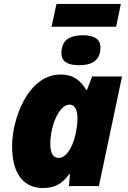

<svg xmlns="http://www.w3.org/2000/svg" viewBox="-20 -939 647 969"><path d="M240 -804H566L590 -919H265ZM380 -610C460 -610 487 -647 487 -700C487 -750 441 -761 398 -761C330 -761 290 -735 290 -671C290 -623 329 -610 380 -610ZM198 10C263 10 300 -19 329 -60H333L328 0H479L596 -553H445L419 -485H415C388 -532 350 -563 287 -563C119 -563 41 -336 41 -201C41 -44 113 10 198 10ZM276 -142C248 -142 234 -167 234 -212C234 -307 279 -411 331 -411C358 -411 371 -383 371 -341C371 -321 368 -300 365 -280C353 -209 319 -142 276 -142Z"/></svg>

Font: Noto Sans Black
Style: Italic
Weight: 900
Italic angle: -12°
Designer: Monotype Design Team
Foundry: Monotype Imaging Inc.
Version: Version 2.013